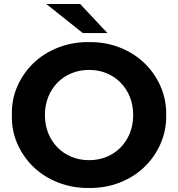

<svg xmlns="http://www.w3.org/2000/svg" viewBox="-20 -921 884 953"><path d="M39 -350Q37 -427 66.5 -493.5Q96 -560 147.5 -609Q199 -658 270 -685.5Q341 -713 422 -712Q503 -713 573.5 -685.5Q644 -658 695.5 -609Q747 -560 776.5 -493.5Q806 -427 805 -350Q806 -273 776.5 -206.5Q747 -140 695.5 -91Q644 -42 573.5 -14.5Q503 13 422 12Q341 13 270 -14.5Q199 -42 147.5 -91Q96 -140 66.5 -206.5Q37 -273 39 -350ZM641 -350Q641 -399 624.5 -440Q608 -481 578.5 -511Q549 -541 509 -557.5Q469 -574 422 -574Q375 -574 335 -557.5Q295 -541 265.5 -511Q236 -481 219.5 -440Q203 -399 203 -350Q203 -301 219.5 -260Q236 -219 265.5 -189Q295 -159 335 -142.5Q375 -126 422 -126Q469 -126 509 -142.5Q549 -159 578.5 -189Q608 -219 624.5 -260Q641 -301 641 -350ZM210 -901H378L513 -757H391Z"/></svg>

Font: CMG Sans
Style: Bold
Weight: 700
Designer: Julieta Ulanovsky
Foundry: Julieta Ulanovsky
Version: Version 7.200